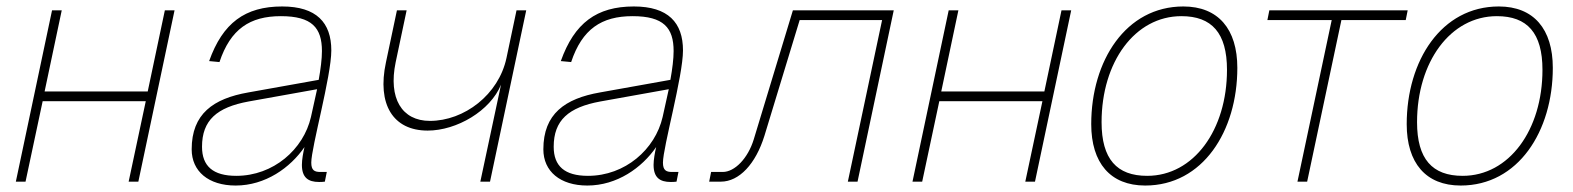

<svg xmlns="http://www.w3.org/2000/svg" viewBox="-20 -562 4867 594"><path d="M29 0H59L112 -249H431L378 0H408L520 -530H490L437 -279H118L171 -530H141Z M914 -52C914 -13 933 1 967 1C972 1 978 1 985 0L991 -30H971C953 -30 943 -35 943 -59C943 -106 1005 -326 1005 -406C1005 -492 959 -542 853 -542C738 -542 669 -491 627 -373L659 -370C693 -472 753 -512 849 -512C945 -512 976 -476 976 -404C976 -380 972 -348 966 -315L748 -276C640 -257 573 -210 573 -100C573 -32 625 12 709 12C801 12 878 -43 922 -107C918 -90 914 -68 914 -52ZM605 -108C605 -190 651 -230 749 -248L961 -286C954 -254 947 -223 942 -200C919 -100 826 -18 711 -18C639 -18 605 -48 605 -108Z M1466 0H1496L1608 -530H1578L1547 -383C1523 -269 1416 -188 1310 -188C1223 -188 1181 -258 1204 -369L1238 -530H1208L1174 -369C1146 -239 1196 -158 1303 -158C1393 -158 1497 -219 1530 -300Z M2002 -52C2002 -13 2021 1 2055 1C2060 1 2066 1 2073 0L2079 -30H2059C2041 -30 2031 -35 2031 -59C2031 -106 2093 -326 2093 -406C2093 -492 2047 -542 1941 -542C1826 -542 1757 -491 1715 -373L1747 -370C1781 -472 1841 -512 1937 -512C2033 -512 2064 -476 2064 -404C2064 -380 2060 -348 2054 -315L1836 -276C1728 -257 1661 -210 1661 -100C1661 -32 1713 12 1797 12C1889 12 1966 -43 2010 -107C2006 -90 2002 -68 2002 -52ZM1693 -108C1693 -190 1739 -230 1837 -248L2049 -286C2042 -254 2035 -223 2030 -200C2007 -100 1914 -18 1799 -18C1727 -18 1693 -48 1693 -108Z M2174 0H2210C2267 0 2318 -55 2345 -142L2454 -500H2709L2603 0H2633L2745 -530H2433L2312 -131C2294 -72 2253 -30 2216 -30H2180Z M2803 0H2833L2886 -249H3205L3152 0H3182L3294 -530H3264L3211 -279H2892L2945 -530H2915Z M3523 12C3701 12 3808 -156 3808 -352C3808 -472 3749 -542 3641 -542C3463 -542 3356 -374 3356 -178C3356 -58 3415 12 3523 12ZM3529 -18C3435 -18 3388 -70 3388 -184C3388 -370 3491 -512 3635 -512C3729 -512 3776 -460 3776 -346C3776 -160 3673 -18 3529 -18Z M3994 0H4024L4130 -500H4329L4335 -530H3907L3901 -500H4100Z M4499 12C4677 12 4784 -156 4784 -352C4784 -472 4725 -542 4617 -542C4439 -542 4332 -374 4332 -178C4332 -58 4391 12 4499 12ZM4505 -18C4411 -18 4364 -70 4364 -184C4364 -370 4467 -512 4611 -512C4705 -512 4752 -460 4752 -346C4752 -160 4649 -18 4505 -18Z"/></svg>

Font: Geist Thin
Style: Italic
Weight: 100
Italic angle: -12°
Designer: Basement.studio, Andrés Briganti, Mateo Zaragoza
Foundry: Basement.studio, Vercel, Andrés Briganti, Guido Ferreyra, Mateo Zaragoza
Version: Version 1.500